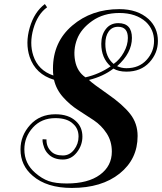

<svg xmlns="http://www.w3.org/2000/svg" viewBox="-20 -710 798 946"><path d="M309 194Q414 194 472.5 151Q531 108 531 37Q531 -14 505.5 -53Q480 -92 442 -117.5Q404 -143 364.5 -168Q325 -193 291 -231Q257 -269 246 -317Q155 -344 126 -430Q104 -497 126.5 -574Q149 -651 201 -690L212 -674Q165 -640 144.5 -568.5Q124 -497 144 -436Q168 -363 243 -338Q241 -349 241 -372Q241 -503 336 -584Q431 -665 568 -665Q658 -665 712 -616Q758 -573 758 -508Q758 -448 716 -402.5Q674 -357 603 -357Q564 -357 539 -372Q488 -333 418 -316Q438 -297 511.5 -246Q585 -195 621.5 -148.5Q658 -102 658 -40Q658 74 569.5 145Q481 216 334 216Q210 216 141 156Q81 105 81 26Q81 -42 128.5 -94.5Q176 -147 253 -147Q318 -147 354 -113Q386 -84 386 -37Q386 6 358.5 41Q331 76 290 76Q243 76 217 48Q204 35 197.5 17Q191 -1 190 -11.5Q189 -22 190 -24L209 -23Q208 12 231 35Q250 56 290 56Q323 56 345 27.5Q367 -1 367 -37Q367 -76 341 -99Q312 -128 253 -128Q184 -128 142 -81.5Q100 -35 100 26Q100 96 154 142Q186 170 219.5 182Q253 194 309 194ZM525 -383Q479 -424 479 -494Q479 -538 501.5 -567Q524 -596 563 -596Q630 -596 630 -523Q630 -449 557 -384Q579 -374 603 -374Q665 -374 702 -414.5Q739 -455 739 -508Q739 -564 699 -602Q650 -646 568 -646Q490 -646 434.5 -607Q379 -568 359.5 -516.5Q340 -465 350 -411Q360 -357 401 -329Q468 -344 525 -383ZM562 -578Q532 -578 515.5 -555Q499 -532 499 -494Q499 -429 540 -395Q570 -416 590 -452Q610 -488 610 -523Q610 -578 562 -578Z"/></svg>

Font: Sail
Style: Regular
Weight: 400
Designer: Miguel Hernandez
Foundry: Miguel Hernandez
Version: Version 1.002